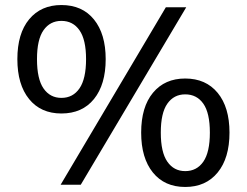

<svg xmlns="http://www.w3.org/2000/svg" viewBox="-20 -734 980 763"><path d="M301 0H221L639 -705H720ZM224 -283Q142 -283 95.5 -340.5Q49 -398 49 -499Q49 -601 96 -657.5Q143 -714 224 -714Q307 -714 353.5 -656.5Q400 -599 400 -499Q400 -398 353.5 -340.5Q307 -283 224 -283ZM224 -345Q270 -345 296 -383Q322 -421 322 -499Q322 -576 296 -613.5Q270 -651 224 -651Q179 -651 153 -614Q127 -577 127 -499Q127 -420 153 -382.5Q179 -345 224 -345ZM716 9Q634 9 587.5 -48.5Q541 -106 541 -207Q541 -309 588 -365.5Q635 -422 716 -422Q798 -422 845 -365Q892 -308 892 -207Q892 -106 845 -48.5Q798 9 716 9ZM716 -54Q762 -54 788 -91.5Q814 -129 814 -207Q814 -285 788 -322Q762 -359 716 -359Q671 -359 645 -322Q619 -285 619 -207Q619 -129 645 -91.5Q671 -54 716 -54Z"/></svg>

Font: Mulish ExtraLight Medium
Style: Regular
Weight: 500
Version: Version 3.603